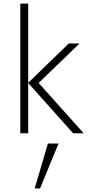

<svg xmlns="http://www.w3.org/2000/svg" viewBox="-20 -742 519 1069"><path d="M195 -280 423 -500H363L137 -281V-722H93V0H137V-280L387 0H446ZM306 57H247L173 307H203Z"/></svg>

Font: Perun ExtraLight
Style: Regular
Weight: 200
Foundry: Copyright (c) Stefan Peev, Context Ltd, 2016
Version: Version 1.089